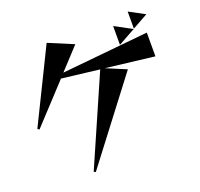

<svg xmlns="http://www.w3.org/2000/svg" viewBox="-151 -1003 1302 1247"><g transform="rotate(-20 500.0 -379.5)"><path d="M855 -716V-834L963 -776ZM589 -539 728 -481 304 75 292 68 559 -542 299 -573 55 -310 43 -318 291 -823 463 -751 327 -604 925 -663V-499ZM734 -648V-778L853 -714Z"/></g></svg>

Font: Reggae One
Style: Regular
Weight: 400
Designer: Fontworks Inc.
Foundry: Fontworks Inc.
Version: Version 1.100